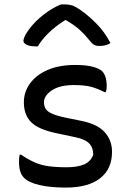

<svg xmlns="http://www.w3.org/2000/svg" viewBox="-20 -838 590 869"><path d="M282 -81Q331 -81 361 -94Q391 -107 402 -138Q402 -170 383.5 -189Q365 -208 321 -217L236 -235Q154 -252 121 -285Q88 -318 88 -375Q88 -422 116 -460.5Q144 -499 196 -521.5Q248 -544 320 -544Q371 -544 401 -535.5Q431 -527 442 -516Q463 -495 463 -447Q463 -440 462 -433.5Q461 -427 459 -421H453Q422 -437 392.5 -445Q363 -453 314 -453Q250 -453 214.5 -429Q179 -405 179 -375Q179 -359 186 -346.5Q193 -334 214.5 -324Q236 -314 279 -305L353 -290Q423 -275 455 -238.5Q487 -202 487 -151Q487 -73 433 -31Q379 11 278 11Q208 11 158.5 -0.5Q109 -12 88 -34Q66 -56 66 -106Q66 -126 69 -138H75Q108 -116 136 -103.5Q164 -91 198 -86Q232 -81 282 -81ZM256 -818H276Q292 -818 306.5 -813.5Q321 -809 348 -790Q381 -767 417.5 -730Q454 -693 480 -643Q469 -636 457 -633Q445 -630 429 -630Q414 -630 404.5 -636Q395 -642 381 -660Q363 -683 339.5 -704Q316 -725 278 -747H275Q228 -717 198 -687Q168 -657 151 -628H145Q115 -628 100.5 -635.5Q86 -643 86 -653Q86 -661 92 -674Q98 -687 112 -706Q138 -741 177 -771.5Q216 -802 256 -818Z"/></svg>

Font: Recursive Sn Csl St
Style: Regular
Weight: 400
Version: Version 1.079;hotconv 1.0.112;makeotfexe 2.5.65598; ttfautoh